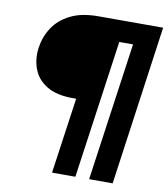

<svg xmlns="http://www.w3.org/2000/svg" viewBox="-88 -774 828 948"><g transform="rotate(10 326.5 -300.0)"><path d="M237 100 291 -280H275Q192 -280 143 -310Q94 -340 75.5 -389.5Q57 -439 65 -497Q73 -552 103 -598Q133 -644 188.5 -672Q244 -700 328 -700H653L541 100H423L521 -593H452L354 100Z"/></g></svg>

Font: Host Grotesk Black
Style: Italic
Weight: 900
Italic angle: -8°
Designer: Doğukan Karapınar based on Poppins by Indian Type Foundry, Jonny Pinhorn
Foundry: Element Type
Version: Version 1.000; ttfautohint (v1.8.4.7-5d5b);gftools[0.9.33]